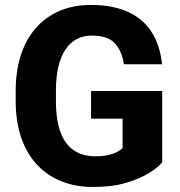

<svg xmlns="http://www.w3.org/2000/svg" viewBox="-20 -741 722 771"><path d="M345.7 -375.5V-264.6H472.2V-146.5C458 -132.3 425.8 -113.3 363.8 -113.3C257.8 -113.3 204.6 -187 204.6 -334.5V-377.4C204.6 -523.4 258.8 -598.1 349.1 -598.1C391.1 -598.1 421.9 -587.9 440.9 -567.4C460 -546.9 472.2 -518.6 477.5 -482.9H630.9C616.2 -622.1 535.2 -721.2 344.2 -721.2C285.2 -721.2 232.9 -708 187.5 -681.2C96.7 -627.4 43 -522.9 43 -376.5V-334.5C43 -114.3 167.5 9.8 353.5 9.8C404.8 9.8 449.2 4.4 486.3 -6.8C560.5 -28.3 607.9 -62 631.3 -88.9V-375.5Z"/></svg>

Font: Vazirmatn ExtraBold
Style: Regular
Weight: 800
Designer: Saber Rastikerdar
Foundry: Saber Rastikerdar
Version: Version 33.003